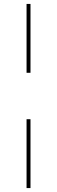

<svg xmlns="http://www.w3.org/2000/svg" viewBox="-20 -762 290 976"><path d="M115 -392H135V-742H115ZM115 194H135V-156H115Z"/></svg>

Font: Chess Sans Thin
Style: Regular
Weight: 100
Designer: Wolf Bōese
Foundry: Wolf Bōese
Version: Version 7.223;Glyphs 3.3 (3306)